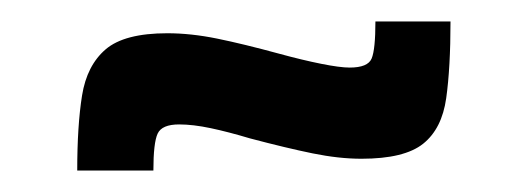

<svg xmlns="http://www.w3.org/2000/svg" viewBox="-20 -393 493 179"><path d="M52 -234Q52 -276 56.5 -304Q61 -332 78.5 -347Q96 -362 136 -362Q158 -362 182.5 -357Q207 -352 240 -343Q262 -337 279.5 -333.5Q297 -330 306 -330Q323 -330 326.5 -338.5Q330 -347 330 -373H400Q400 -330 396 -301.5Q392 -273 374.5 -259Q357 -245 317 -245Q296 -245 271.5 -250Q247 -255 213 -264Q193 -270 176.5 -273.5Q160 -277 147 -277Q131 -277 127 -268.5Q123 -260 123 -234Z"/></svg>

Font: Saira Condensed
Style: Bold
Weight: 700
Width: 3
Designer: Hector Gatti with collaboration of the Omnibus-Type team
Foundry: Omnibus-Type
Version: Version 1.101